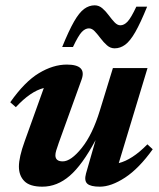

<svg xmlns="http://www.w3.org/2000/svg" viewBox="-20 -688 597 721"><path d="M303 -36.5 339 -162Q289 -68.5 241.8 -27.8Q194.5 13 139 13Q92 13 71.5 -7.8Q51 -28.5 51 -62.5Q51 -97.5 72.5 -157L144.5 -357.5Q94.5 -345 39.5 -285.5L18.5 -304Q72.5 -381 126 -413.2Q179.5 -445.5 231 -445.5Q306.5 -445.5 286.5 -389.5L201 -152.5Q194.5 -134 191.2 -123.2Q188 -112.5 188 -105Q188 -82 215.5 -82Q246.5 -82 287 -132.5Q327.5 -183 355 -273L404 -432.5H534L426 -75.5Q450.5 -81.5 477.2 -98.8Q504 -116 533.5 -146L553.5 -127.5Q502 -55.5 449.8 -21.2Q397.5 13 355 13Q320 13 307.8 1.8Q295.5 -9.5 303 -36.5ZM532.5 -663Q507.5 -601.5 488 -567.5Q468.5 -533.5 450 -520Q431.5 -506.5 410.5 -506.5Q394.5 -506.5 381.8 -517.8Q369 -529 357.8 -544Q346.5 -559 336 -570.2Q325.5 -581.5 314 -581.5Q300 -581.5 287 -567.8Q274 -554 254 -511.5H213.5Q238.5 -573 258 -607Q277.5 -641 296 -654.5Q314.5 -668 335.5 -668Q351.5 -668 364.5 -656.8Q377.5 -645.5 388.5 -630.5Q399.5 -615.5 410.2 -604.2Q421 -593 432 -593Q446 -593 459 -606.8Q472 -620.5 492 -663Z"/></svg>

Font: Newsreader Text
Style: Bold Italic
Weight: 700
Italic angle: -17°
Designer: Hugues Gentile
Foundry: Production Type
Version: Version 1.001